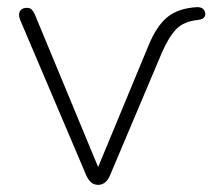

<svg xmlns="http://www.w3.org/2000/svg" viewBox="-20 -512 595 538"><path d="M255 6Q244 6 236 -0.5Q228 -7 222 -20L37 -455Q33 -465 33.5 -472.5Q34 -480 39.5 -485Q45 -490 55 -490Q64 -490 68.5 -485.5Q73 -481 77 -473L267 -15H243L396 -384Q419 -440 449.5 -464.5Q480 -489 532 -492Q543 -492 548.5 -487.5Q554 -483 555 -475Q556 -470 553.5 -465.5Q551 -461 546.5 -459Q542 -457 534 -456Q495 -452 474 -430.5Q453 -409 433 -363L288 -20Q283 -8 274.5 -1Q266 6 255 6Z"/></svg>

Font: Nunito ExtraLight
Style: Regular
Weight: 200
Designer: Vernon Adams
Foundry: Vernon Adams
Version: Version 3.602